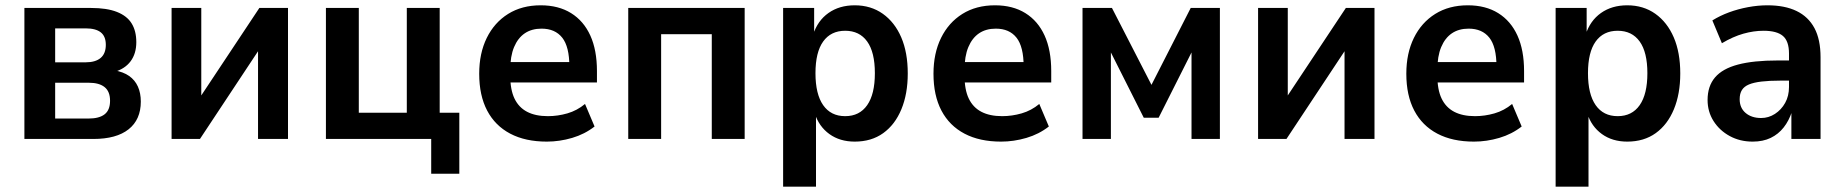

<svg xmlns="http://www.w3.org/2000/svg" viewBox="-20 -524 6955 724"><path d="M72 0V-494H323Q383 -494 421 -479Q459 -464 476.5 -435.5Q494 -407 494 -365Q494 -322 472.5 -293Q451 -264 409 -252L410 -259Q445 -253 467 -237.5Q489 -222 500 -197.5Q511 -173 511 -141Q511 -73 465 -36.5Q419 0 332 0ZM188 -77H314Q354 -77 374.5 -93Q395 -109 395 -144Q395 -179 374.5 -195.5Q354 -212 315 -212H188ZM188 -289H303Q340 -289 359.5 -305.5Q379 -322 379 -355Q379 -387 360 -402Q341 -417 303 -417H188Z M627 0V-494H739V-128H715L958 -494H1066V0H953V-367H977L734 0Z M1606 131V0H1209V-494H1333V-99H1514V-494H1638V-99H1712V131Z M2042 10Q1961 10 1904 -20Q1847 -50 1817 -107Q1787 -164 1787 -246Q1787 -323 1815.5 -381Q1844 -439 1896 -471.5Q1948 -504 2019 -504Q2086 -504 2133.5 -474.5Q2181 -445 2206 -390Q2231 -335 2231 -256V-213H1887V-290H2142L2127 -273Q2127 -348 2100 -382Q2073 -416 2022 -416Q1985 -416 1959 -398.5Q1933 -381 1918.5 -346.5Q1904 -312 1904 -260V-240Q1904 -186 1920 -152.5Q1936 -119 1967.5 -102.5Q1999 -86 2046 -86Q2083 -86 2119.5 -96.5Q2156 -107 2186 -132L2222 -47Q2185 -18 2137.5 -4Q2090 10 2042 10Z M2349 0V-494H2788V0H2664V-395H2473V0Z M2933 180V-494H3050V-393H3046Q3063 -446 3104 -475Q3145 -504 3203 -504Q3264 -504 3309 -472Q3354 -440 3378.5 -383Q3403 -326 3403 -247Q3403 -170 3379 -112Q3355 -54 3310.5 -22Q3266 10 3203 10Q3147 10 3107.5 -18.5Q3068 -47 3052 -97H3057V180ZM3167 -86Q3221 -86 3250 -127.5Q3279 -169 3279 -248Q3279 -327 3250 -367.5Q3221 -408 3167 -408Q3113 -408 3084 -367.5Q3055 -327 3055 -248Q3055 -169 3084 -127.5Q3113 -86 3167 -86Z M3755 10Q3674 10 3617 -20Q3560 -50 3530 -107Q3500 -164 3500 -246Q3500 -323 3528.5 -381Q3557 -439 3609 -471.5Q3661 -504 3732 -504Q3799 -504 3846.5 -474.5Q3894 -445 3919 -390Q3944 -335 3944 -256V-213H3600V-290H3855L3840 -273Q3840 -348 3813 -382Q3786 -416 3735 -416Q3698 -416 3672 -398.5Q3646 -381 3631.5 -346.5Q3617 -312 3617 -260V-240Q3617 -186 3633 -152.5Q3649 -119 3680.5 -102.5Q3712 -86 3759 -86Q3796 -86 3832.5 -96.5Q3869 -107 3899 -132L3935 -47Q3898 -18 3850.5 -4Q3803 10 3755 10Z M4062 0V-494H4173L4322 -204L4470 -494H4580V0H4473V-352H4486L4349 -80H4293L4156 -352H4169V0Z M4724 0V-494H4836V-128H4812L5055 -494H5163V0H5050V-367H5074L4831 0Z M5538 10Q5457 10 5400 -20Q5343 -50 5313 -107Q5283 -164 5283 -246Q5283 -323 5311.5 -381Q5340 -439 5392 -471.5Q5444 -504 5515 -504Q5582 -504 5629.5 -474.5Q5677 -445 5702 -390Q5727 -335 5727 -256V-213H5383V-290H5638L5623 -273Q5623 -348 5596 -382Q5569 -416 5518 -416Q5481 -416 5455 -398.5Q5429 -381 5414.5 -346.5Q5400 -312 5400 -260V-240Q5400 -186 5416 -152.5Q5432 -119 5463.5 -102.5Q5495 -86 5542 -86Q5579 -86 5615.5 -96.5Q5652 -107 5682 -132L5718 -47Q5681 -18 5633.5 -4Q5586 10 5538 10Z M5846 180V-494H5963V-393H5959Q5976 -446 6017 -475Q6058 -504 6116 -504Q6177 -504 6222 -472Q6267 -440 6291.5 -383Q6316 -326 6316 -247Q6316 -170 6292 -112Q6268 -54 6223.5 -22Q6179 10 6116 10Q6060 10 6020.5 -18.5Q5981 -47 5965 -97H5970V180ZM6080 -86Q6134 -86 6163 -127.5Q6192 -169 6192 -248Q6192 -327 6163 -367.5Q6134 -408 6080 -408Q6026 -408 5997 -367.5Q5968 -327 5968 -248Q5968 -169 5997 -127.5Q6026 -86 6080 -86Z M6589 10Q6541 10 6502.5 -11Q6464 -32 6441.5 -67.5Q6419 -103 6419 -147Q6419 -199 6447 -232Q6475 -265 6533.5 -280.5Q6592 -296 6684 -296H6741V-220H6694Q6652 -220 6622.5 -216.5Q6593 -213 6575 -205.5Q6557 -198 6548.5 -184.5Q6540 -171 6540 -150Q6540 -117 6562.5 -98Q6585 -79 6621 -79Q6649 -79 6673 -94.5Q6697 -110 6711.5 -136Q6726 -162 6726 -196V-322Q6726 -369 6703 -388.5Q6680 -408 6630 -408Q6593 -408 6554 -397Q6515 -386 6473 -361L6437 -447Q6466 -465 6500 -477.5Q6534 -490 6571.5 -497Q6609 -504 6645 -504Q6710 -504 6754.5 -482.5Q6799 -461 6822 -418Q6845 -375 6845 -308V0H6735V-103H6737Q6726 -69 6706 -43.5Q6686 -18 6657 -4Q6628 10 6589 10Z"/></svg>

Font: Nunito Sans 10pt SemiCondensed
Style: Bold
Weight: 700
Width: 4
Designer: Vernon Adams
Foundry: Vernon Adams
Version: Version 3.101;gftools[0.9.27]